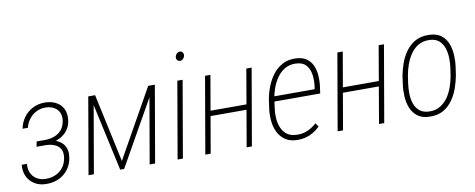

<svg xmlns="http://www.w3.org/2000/svg" viewBox="-63 -1008 3228 1306"><g transform="rotate(-10 1551.0 -355.0)"><path d="M215.8 -257.8 148.4 -258.3 153.3 -287.6H212.9Q247.6 -288.1 276.9 -299.1Q306.2 -310.1 325.9 -333.3Q345.7 -356.4 352.1 -393.6Q357.4 -428.2 345.7 -452.9Q334 -477.5 309.3 -490.7Q284.7 -503.9 251 -504.4Q216.8 -504.4 187.7 -489.5Q158.7 -474.6 138.7 -448.2Q118.7 -421.9 110.8 -389.2H74.2Q82 -432.1 107.2 -466.3Q132.3 -500.5 169.9 -519.5Q207.5 -538.6 252.9 -538.6Q286.1 -538.6 313.5 -528.3Q340.8 -518.1 359.6 -499Q378.4 -480 386.2 -452.9Q394 -425.8 389.6 -391.6Q385.3 -358.9 369.6 -334Q354 -309.1 329.6 -292.2Q305.2 -275.4 276.1 -266.8Q247.1 -258.3 215.8 -257.8ZM151.9 -280.8H213.9Q245.6 -279.8 273.4 -271.5Q301.3 -263.2 320.6 -246.8Q339.8 -230.5 349.1 -205.3Q358.4 -180.2 353.5 -144.5Q349.1 -109.4 333 -80.6Q316.9 -51.8 292.2 -31.5Q267.6 -11.2 235.8 -1Q204.1 9.3 168.9 8.8Q123 8.8 88.9 -12Q54.7 -32.7 37.8 -68.4Q21 -104 25.9 -148.9H62Q58.1 -113.8 70.6 -85.9Q83 -58.1 109.4 -42.2Q135.7 -26.4 170.4 -25.9Q207.5 -25.4 238.5 -39.1Q269.5 -52.7 290.5 -79.3Q311.5 -106 317.4 -143.6Q323.7 -181.2 311 -204.6Q298.3 -228 272.2 -239.5Q246.1 -251 211.4 -252H146.5Z M701.2 -56.2 966.3 -528.3H1005.4L707 0H679.7L564 -528.3H599.6ZM589.4 -528.3 498 0H460.9L552.2 -528.3ZM883.3 0 974.6 -528.3H1012.2L920.9 0Z M1204.1 -528.3 1112.8 0H1076.2L1167.5 -528.3ZM1185.1 -689.9Q1187 -701.7 1195.6 -710.4Q1204.1 -719.2 1216.8 -721.2Q1231 -719.7 1237.5 -710.4Q1244.1 -701.2 1242.2 -688Q1239.7 -676.3 1231.4 -667.5Q1223.1 -658.7 1210 -657.7Q1196.8 -658.7 1189.9 -668Q1183.1 -677.2 1185.1 -689.9Z M1612.8 -288.1 1606.4 -252H1336.9L1342.8 -288.1ZM1396 -528.3 1304.7 0H1267.6L1358.9 -528.3ZM1680.7 -528.3 1589.4 0H1553.2L1644 -528.3Z M1904.8 10.7Q1853.5 10.3 1820.6 -11.7Q1787.6 -33.7 1770 -69.3Q1752.4 -105 1748.3 -147.9Q1744.1 -190.9 1750 -233.4L1758.3 -293Q1765.6 -335.9 1782.2 -379.6Q1798.8 -423.3 1825.9 -459.5Q1853 -495.6 1891.8 -517.3Q1930.7 -539.1 1981.9 -538.1Q2029.3 -537.1 2058.3 -517.6Q2087.4 -498 2101.6 -466.3Q2115.7 -434.6 2118.4 -395.3Q2121.1 -356 2115.2 -315.4L2109.4 -273.9H1778.8L1785.2 -309.1H2077.6L2079.6 -323.2Q2085.9 -365.2 2080.6 -406.5Q2075.2 -447.8 2051.5 -474.9Q2027.8 -502 1979.5 -503.4Q1936.5 -504.4 1904.8 -485.6Q1873 -466.8 1850.8 -435.1Q1828.6 -403.3 1814.9 -366Q1801.3 -328.6 1795.9 -293L1787.6 -232.4Q1782.2 -197.8 1784.4 -161.6Q1786.6 -125.5 1799.6 -94.5Q1812.5 -63.5 1838.4 -44.4Q1864.3 -25.4 1907.2 -24.9Q1946.8 -23.9 1980.2 -38.8Q2013.7 -53.7 2042 -79.6L2059.6 -54.7Q2038.6 -33.7 2014.2 -18.8Q1989.7 -3.9 1962.2 3.4Q1934.6 10.7 1904.8 10.7Z M2526.9 -288.1 2520.5 -252H2251L2256.8 -288.1ZM2310.1 -528.3 2218.8 0H2181.6L2272.9 -528.3ZM2594.7 -528.3 2503.4 0H2467.3L2558.1 -528.3Z M2673.8 -238.3 2681.2 -293.5Q2689 -335.9 2704.3 -378.9Q2719.7 -421.9 2745.8 -458.5Q2772 -495.1 2810.5 -517.1Q2849.1 -539.1 2903.8 -538.1Q2957 -537.6 2988.8 -514.2Q3020.5 -490.7 3034.9 -453.4Q3049.3 -416 3051.5 -373.5Q3053.7 -331.1 3047.9 -292L3040 -235.8Q3032.2 -194.3 3017.1 -150.6Q3002 -106.9 2976.1 -70.1Q2950.2 -33.2 2911.9 -10.7Q2873.5 11.7 2818.8 10.7Q2765.1 10.3 2733.4 -13.9Q2701.7 -38.1 2687 -75.7Q2672.4 -113.3 2670.2 -156.2Q2668 -199.2 2673.8 -238.3ZM2718.8 -293.9 2710.4 -237.8Q2706.1 -207 2706.3 -170.7Q2706.5 -134.3 2716.8 -101.3Q2727.1 -68.4 2752 -46.9Q2776.9 -25.4 2820.8 -24.4Q2864.3 -23.4 2896.2 -43.2Q2928.2 -63 2949.7 -94.5Q2971.2 -126 2984.1 -163.3Q2997.1 -200.7 3003.4 -235.8L3011.7 -292.5Q3016.1 -322.3 3015.4 -358.2Q3014.6 -394 3004.4 -426.5Q2994.1 -459 2969.7 -480.7Q2945.3 -502.4 2901.4 -503.4Q2856.9 -504.4 2825 -484.6Q2793 -464.8 2771.7 -432.9Q2750.5 -400.9 2737.5 -364.3Q2724.6 -327.6 2718.8 -293.9Z"/></g></svg>

Font: Roboto Condensed ExtraLight
Style: Italic
Weight: 250
Italic angle: -12°
Designer: Christian Robertson
Foundry: Google
Version: Version 3.008; 2023